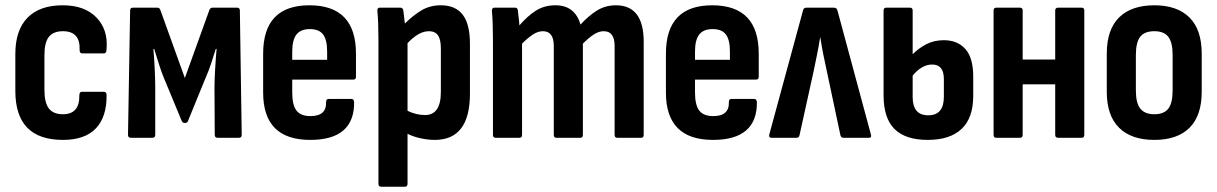

<svg xmlns="http://www.w3.org/2000/svg" viewBox="-20 -521 4603 726"><path d="M218 8Q38 8 38 -177V-317Q38 -407 84 -454Q130 -501 217 -501Q300 -501 344.5 -455Q389 -409 383 -336Q383 -319 372 -319H291Q281 -319 281 -332Q284 -403 218 -403Q182 -403 165 -382Q148 -361 148 -312V-182Q148 -132 165 -110.5Q182 -89 218 -89Q281 -89 280 -160Q280 -174 290 -174H372Q383 -174 383 -162Q384 -79 342.5 -35.5Q301 8 218 8Z M475 0Q464 0 464 -11L472 -481Q472 -492 482 -492H575Q583 -492 586 -484L679 -226L772 -484Q776 -492 783 -492H877Q887 -492 887 -481L894 -11Q894 0 884 0H803Q792 0 792 -11L791 -189Q791 -217 793.5 -260Q796 -303 799 -336H796Q787 -307 777.5 -278.5Q768 -250 758 -228L691 -64Q689 -56 679 -56Q670 -56 667 -64L599 -228Q590 -250 581 -278.5Q572 -307 563 -336H560Q563 -303 565 -260Q567 -217 567 -190V-11Q567 0 556 0Z M1153 8Q975 8 975 -171V-318Q975 -501 1150 -501Q1326 -501 1326 -318V-231Q1326 -220 1316 -220H1085V-171Q1085 -124 1101 -103Q1117 -82 1154 -82Q1215 -82 1213 -135Q1213 -147 1223 -147H1309Q1317 -147 1319 -136Q1321 8 1153 8ZM1085 -295H1217V-326Q1217 -371 1201.5 -391Q1186 -411 1152 -411Q1117 -411 1101 -390.5Q1085 -370 1085 -326Z M1421 185Q1411 185 1411 174V-372Q1411 -403 1410 -430.5Q1409 -458 1407 -480Q1406 -492 1416 -492H1494Q1503 -492 1505 -482Q1508 -461 1511 -432Q1542 -463 1574 -482Q1606 -501 1647 -501Q1702 -501 1729.5 -465.5Q1757 -430 1757 -355V-167Q1757 8 1624 8Q1599 8 1571 2Q1543 -4 1521 -15V174Q1521 185 1511 185ZM1602 -403Q1582 -403 1562 -391.5Q1542 -380 1521 -358V-102Q1554 -86 1587 -86Q1647 -86 1647 -173V-338Q1647 -372 1636 -387.5Q1625 -403 1602 -403Z M1854 0Q1844 0 1844 -11V-367Q1844 -401 1843 -429.5Q1842 -458 1840 -479Q1839 -492 1850 -492H1928Q1936 -492 1938 -483Q1939 -470 1941 -455.5Q1943 -441 1944 -425Q1974 -460 2006 -480.5Q2038 -501 2080 -501Q2154 -501 2175 -428Q2205 -461 2237 -481Q2269 -501 2309 -501Q2414 -501 2414 -363V-11Q2414 0 2404 0H2314Q2304 0 2304 -11V-347Q2304 -403 2263 -403Q2244 -403 2225 -390.5Q2206 -378 2184 -356V-11Q2184 0 2174 0H2084Q2074 0 2074 -11V-347Q2074 -403 2033 -403Q2014 -403 1995 -390.5Q1976 -378 1954 -356V-11Q1954 0 1944 0Z M2676 8Q2498 8 2498 -171V-318Q2498 -501 2673 -501Q2849 -501 2849 -318V-231Q2849 -220 2839 -220H2608V-171Q2608 -124 2624 -103Q2640 -82 2677 -82Q2738 -82 2736 -135Q2736 -147 2746 -147H2832Q2840 -147 2842 -136Q2844 8 2676 8ZM2608 -295H2740V-326Q2740 -371 2724.5 -391Q2709 -411 2675 -411Q2640 -411 2624 -390.5Q2608 -370 2608 -326Z M2897 0Q2886 0 2889 -13L3016 -480Q3018 -492 3029 -492H3133Q3145 -492 3147 -480L3273 -13Q3277 0 3266 0H3169Q3161 0 3158 -9L3106 -254Q3099 -285 3093 -315.5Q3087 -346 3082 -379H3081Q3076 -346 3069.5 -315Q3063 -284 3057 -254L3003 -9Q3001 0 2992 0Z M3488 8Q3404 8 3362.5 -33Q3321 -74 3321 -161V-481Q3321 -492 3331 -492H3421Q3431 -492 3431 -481V-316Q3454 -339 3483 -354Q3512 -369 3549 -369Q3600 -369 3630 -336Q3660 -303 3660 -231V-158Q3660 -75 3616 -33.5Q3572 8 3488 8ZM3431 -154Q3431 -85 3490 -85Q3549 -85 3549 -155V-222Q3549 -277 3505 -277Q3484 -277 3465 -265.5Q3446 -254 3431 -235Z M3747 0Q3737 0 3737 -11V-481Q3737 -492 3747 -492H3837Q3847 -492 3847 -481V-296H3970V-481Q3970 -492 3981 -492H4070Q4080 -492 4080 -481V-11Q4080 0 4070 0H3981Q3970 0 3970 -11V-202H3847V-11Q3847 0 3837 0Z M4345 8Q4258 8 4211.5 -38Q4165 -84 4165 -174V-318Q4165 -409 4211.5 -455Q4258 -501 4345 -501Q4431 -501 4477.5 -455Q4524 -409 4524 -318V-174Q4524 -84 4478 -38Q4432 8 4345 8ZM4345 -89Q4381 -89 4397.5 -110Q4414 -131 4414 -179V-313Q4414 -361 4397.5 -382Q4381 -403 4345 -403Q4308 -403 4291.5 -382Q4275 -361 4275 -313V-179Q4275 -131 4292 -110Q4309 -89 4345 -89Z"/></svg>

Font: Sofia Sans Condensed
Style: Bold
Weight: 700
Designer: Botio Nikoltchev, Ani Petrova
Foundry: lettersoup
Version: Version 4.101; ttfautohint (v1.8.4.7-5d5b)